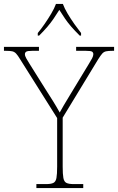

<svg xmlns="http://www.w3.org/2000/svg" viewBox="-31 -951 597 971"><path d="M153 0V-20H202Q227 -20 239 -26Q251 -32 254.5 -51Q258 -70 258 -108V-354L71 -651Q59 -671 50.5 -680Q42 -689 31 -691.5Q20 -694 -2 -694H-11V-714H166V-694H133Q108 -694 101.5 -689.5Q95 -685 95 -677Q95 -668 101.5 -656.5Q108 -645 118 -629L197 -503Q217 -472 236 -441.5Q255 -411 271 -382Q279 -397 292.5 -420Q306 -443 325 -474L419 -629Q429 -645 435 -656.5Q441 -668 441 -677Q441 -685 435 -689.5Q429 -694 403 -694H354V-714H546V-694H538Q517 -694 505.5 -691.5Q494 -689 486 -680Q478 -671 466 -652L286 -356V-108Q286 -70 289.5 -51Q293 -32 305 -26Q317 -20 342 -20H390V0ZM160 -784Q176 -803 194 -829Q212 -855 228 -882Q244 -909 252 -931H287Q295 -909 311 -882Q327 -855 345.5 -829Q364 -803 379 -784V-771H372Q347 -796 329.5 -816Q312 -836 298 -856.5Q284 -877 269 -901Q254 -877 240 -856.5Q226 -836 209 -816Q192 -796 167 -771H160Z"/></svg>

Font: Noto Serif Ethiopic Thin
Style: Regular
Weight: 250
Version: Version 2.102